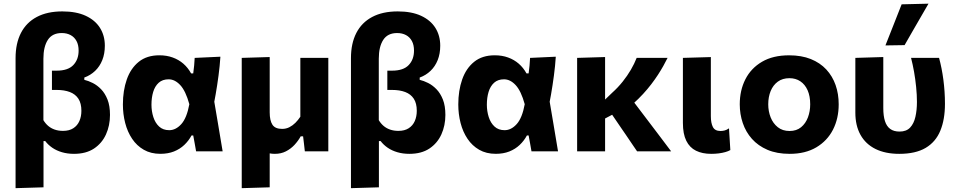

<svg xmlns="http://www.w3.org/2000/svg" viewBox="-20 -808 5104 1025"><path d="M63.1 196.5Q63.1 142.8 63.1 90.4Q63.1 38 63.1 -24V-497.5Q63.1 -576.2 91.8 -632Q120.5 -687.8 176.3 -717.4Q232.1 -747.1 312.9 -747.1Q386.8 -747.1 437.3 -723.8Q487.8 -700.5 513.8 -659.2Q539.7 -617.9 539.7 -563.9Q539.7 -521.1 526.1 -487.1Q512.5 -453.1 487.8 -429.6Q463.2 -406.1 430.1 -394V-381.8Q451.4 -376.8 475.1 -364.9Q498.8 -353.1 519.8 -331.5Q540.7 -309.9 554 -276.4Q567.2 -242.9 567.2 -194.4Q567.2 -137.8 545.8 -90.5Q524.3 -43.2 481.8 -14.9Q439.2 13.3 375.1 13.3Q340.1 13.3 310.7 4.6Q281.4 -4 258.9 -19.5Q236.5 -35 221.4 -55H212.3V-16Q212.3 39.9 212.3 89.1Q212.3 138.3 212.3 192ZM316.4 -109.3Q349.8 -109.3 371.5 -123.5Q393.3 -137.6 403.9 -161.9Q414.5 -186.2 414.5 -216.5Q414.5 -256.4 398.5 -281Q382.4 -305.5 352.8 -316.7Q323.2 -327.9 282.6 -327.9Q276.2 -327.9 269.9 -327.9Q263.6 -327.9 257.3 -327.9V-430.8Q263.9 -430.8 270.2 -430.8Q276.4 -430.8 282.8 -430.8Q342.8 -430.8 371.2 -460.5Q399.7 -490.2 399.7 -537.9Q399.7 -568.1 388.5 -588.9Q377.3 -609.7 357.1 -620.6Q336.8 -631.6 309.5 -631.6Q258.9 -631.6 235.3 -594.9Q211.7 -558.3 211.7 -494.5V-166.5Q222.2 -148.8 237.2 -135.9Q252.3 -123 272.1 -116.2Q292 -109.3 316.4 -109.3Z M836.2 13.2Q785.4 13.2 747.8 -8.4Q710.2 -29.9 685.4 -67Q660.5 -104 648.3 -151.5Q636.1 -199 636.1 -250.3Q636.1 -324.5 656.9 -383.9Q677.8 -443.4 720.9 -478.1Q764 -512.8 830.7 -512.8Q869.7 -512.8 901.9 -501.1Q934.1 -489.5 959 -467.9Q983.8 -446.2 1000.1 -416.3H1011.6Q1014.8 -437.7 1016.5 -458.2Q1018.3 -478.8 1019.3 -498.9L1156.6 -505.3Q1153.5 -456.1 1146.6 -404.5Q1139.8 -353 1131.3 -304.3Q1122.9 -255.5 1113.6 -214.8L1119.1 -293.9Q1131.9 -220.4 1144 -146.9Q1156.1 -73.5 1168.6 0H1026.9Q1023.2 -21.1 1019.4 -42.4Q1015.5 -63.6 1011.6 -84.7H1002.4Q987.2 -56.3 963.8 -34.2Q940.5 -12.1 908.7 0.6Q876.8 13.2 836.2 13.2ZM883.5 -113Q918.6 -113 948 -145.6Q977.3 -178.2 990.8 -251.7Q971.2 -322.7 942.4 -353.6Q913.6 -384.6 880.2 -384.6Q847.6 -384.6 827.3 -366.3Q807 -347.9 797.8 -317.3Q788.6 -286.7 788.6 -249Q788.6 -214.4 798.6 -183.1Q808.5 -151.9 829.4 -132.5Q850.3 -113 883.5 -113Z M1270.5 196.5Q1270.5 142.8 1270.5 90.4Q1270.5 38 1270.5 -24V-272.2Q1270.5 -321.7 1270.5 -359.4Q1270.5 -397.1 1270.5 -430.2Q1270.5 -463.3 1270.5 -499L1419.8 -503.5Q1419.8 -467.8 1419.8 -433.1Q1419.8 -398.4 1419.8 -363.2Q1419.8 -328 1419.8 -290.9V-208.1Q1419.8 -164.7 1434.3 -142.3Q1448.7 -119.9 1486.3 -119.9Q1506.9 -119.9 1524.5 -128.7Q1542.1 -137.6 1556.8 -152.2Q1571.5 -166.9 1583.4 -184.8V-290.9Q1583.4 -346.6 1583.4 -396.2Q1583.4 -445.8 1583.4 -499H1732.7Q1732.7 -463.3 1732.7 -429Q1732.7 -394.6 1732.7 -356.6Q1732.7 -318.6 1732.7 -272.2V-182.3Q1732.7 -142.1 1732.7 -96.5Q1732.7 -50.9 1732.7 0H1607.4Q1605.2 -19.8 1602.9 -40Q1600.6 -60.3 1598.1 -80.1H1585.3Q1571.8 -55.7 1552 -34.4Q1532.1 -13.1 1506.1 0.1Q1480.1 13.3 1447.4 13.3Q1416.4 13.3 1393.3 2.3Q1370.2 -8.6 1354.7 -32.3H1419.8V-16Q1419.8 39.9 1419.8 89.1Q1419.8 138.3 1419.8 192Z M1853.6 196.5Q1853.6 142.8 1853.6 90.4Q1853.6 38 1853.6 -24V-497.5Q1853.6 -576.2 1882.3 -632Q1911 -687.8 1966.8 -717.4Q2022.6 -747.1 2103.4 -747.1Q2177.3 -747.1 2227.8 -723.8Q2278.3 -700.5 2304.3 -659.2Q2330.2 -617.9 2330.2 -563.9Q2330.2 -521.1 2316.6 -487.1Q2303 -453.1 2278.3 -429.6Q2253.7 -406.1 2220.6 -394V-381.8Q2241.9 -376.8 2265.6 -364.9Q2289.3 -353.1 2310.3 -331.5Q2331.2 -309.9 2344.5 -276.4Q2357.7 -242.9 2357.7 -194.4Q2357.7 -137.8 2336.3 -90.5Q2314.8 -43.2 2272.3 -14.9Q2229.7 13.3 2165.6 13.3Q2130.6 13.3 2101.2 4.6Q2071.9 -4 2049.4 -19.5Q2027 -35 2011.9 -55H2002.8V-16Q2002.8 39.9 2002.8 89.1Q2002.8 138.3 2002.8 192ZM2106.9 -109.3Q2140.3 -109.3 2162 -123.5Q2183.8 -137.6 2194.4 -161.9Q2205 -186.2 2205 -216.5Q2205 -256.4 2189 -281Q2172.9 -305.5 2143.3 -316.7Q2113.7 -327.9 2073.1 -327.9Q2066.7 -327.9 2060.4 -327.9Q2054.1 -327.9 2047.8 -327.9V-430.8Q2054.4 -430.8 2060.7 -430.8Q2066.9 -430.8 2073.3 -430.8Q2133.3 -430.8 2161.7 -460.5Q2190.2 -490.2 2190.2 -537.9Q2190.2 -568.1 2179 -588.9Q2167.8 -609.7 2147.6 -620.6Q2127.3 -631.6 2100 -631.6Q2049.4 -631.6 2025.8 -594.9Q2002.2 -558.3 2002.2 -494.5V-166.5Q2012.7 -148.8 2027.7 -135.9Q2042.8 -123 2062.6 -116.2Q2082.5 -109.3 2106.9 -109.3Z M2626.7 13.2Q2575.9 13.2 2538.3 -8.4Q2500.7 -29.9 2475.9 -67Q2451 -104 2438.8 -151.5Q2426.6 -199 2426.6 -250.3Q2426.6 -324.5 2447.4 -383.9Q2468.3 -443.4 2511.4 -478.1Q2554.5 -512.8 2621.2 -512.8Q2660.2 -512.8 2692.4 -501.1Q2724.6 -489.5 2749.5 -467.9Q2774.3 -446.2 2790.6 -416.3H2802.1Q2805.3 -437.7 2807 -458.2Q2808.8 -478.8 2809.8 -498.9L2947.1 -505.3Q2944 -456.1 2937.1 -404.5Q2930.3 -353 2921.8 -304.3Q2913.4 -255.5 2904.1 -214.8L2909.6 -293.9Q2922.4 -220.4 2934.5 -146.9Q2946.6 -73.5 2959.1 0H2817.4Q2813.7 -21.1 2809.9 -42.4Q2806 -63.6 2802.1 -84.7H2792.9Q2777.7 -56.3 2754.3 -34.2Q2731 -12.1 2699.2 0.6Q2667.3 13.2 2626.7 13.2ZM2674 -113Q2709.1 -113 2738.5 -145.6Q2767.8 -178.2 2781.3 -251.7Q2761.7 -322.7 2732.9 -353.6Q2704.1 -384.6 2670.7 -384.6Q2638.1 -384.6 2617.8 -366.3Q2597.5 -347.9 2588.3 -317.3Q2579.1 -286.7 2579.1 -249Q2579.1 -214.4 2589.1 -183.1Q2599 -151.9 2619.9 -132.5Q2640.8 -113 2674 -113Z M3198.1 -169V-264.8L3247.6 -312.4Q3279.1 -340.7 3304.2 -372.2Q3329.3 -403.7 3348.1 -435.9Q3366.8 -468.2 3378.9 -499H3543.9Q3534 -478.8 3521.2 -456Q3508.5 -433.3 3492.5 -408.6Q3476.4 -384 3456.8 -358.3Q3437.2 -332.6 3413.4 -306.7Q3389.5 -280.7 3361.1 -255.1ZM3061 0Q3061 -53.7 3061 -103.8Q3061 -154 3061 -216V-266Q3061 -314 3061 -352.9Q3061 -391.8 3061 -427.1Q3061 -462.4 3061 -499L3210.3 -503.5Q3210.3 -445.3 3210.3 -392.9Q3210.3 -340.6 3210.3 -296.2Q3210.3 -251.8 3210.3 -217.6Q3210.3 -158.9 3210.3 -107.6Q3210.3 -56.2 3210.3 0ZM3381.2 0Q3370.9 -15.2 3360.8 -29.8Q3350.8 -44.3 3341.1 -58.9Q3331.4 -73.5 3321.4 -88Q3311.4 -102.4 3301.1 -117.5L3238.5 -209.3L3342.2 -291.6L3431.4 -174Q3461.4 -134.5 3495.6 -89.4Q3529.9 -44.3 3563 0Z M3776.6 13.3Q3729.4 13.3 3695.6 -3.4Q3661.7 -20.1 3643.7 -56.6Q3625.7 -93 3625.7 -151.7Q3625.7 -187.5 3625.7 -212.6Q3625.7 -237.7 3625.7 -266Q3625.7 -337.9 3625.7 -391.1Q3625.7 -444.2 3625.7 -499L3774.9 -503.3Q3774.9 -446.9 3774.9 -396Q3774.9 -345.1 3774.9 -302.3Q3774.9 -259.5 3774.9 -226.4V-188.1Q3774.9 -151.2 3785.8 -129.9Q3796.7 -108.7 3826.5 -108.7Q3837.6 -108.7 3848.5 -111.5Q3859.4 -114.3 3871.8 -122.8L3878.9 -6.9Q3868.3 -0.6 3852.2 3.9Q3836.1 8.4 3816.9 10.9Q3797.7 13.3 3776.6 13.3Z M4195.7 13.3Q4127.6 13.3 4077.4 -8.1Q4027.2 -29.6 3994.3 -66.6Q3961.4 -103.6 3945.3 -151.3Q3929.2 -198.9 3929.2 -251Q3929.2 -325.6 3959.3 -384.8Q3989.4 -444 4048.1 -478.3Q4106.8 -512.7 4192.6 -512.7Q4258.7 -512.7 4308.4 -492.8Q4358 -472.8 4391.2 -437.1Q4424.3 -401.3 4440.9 -353.8Q4457.4 -306.2 4457.4 -251Q4457.4 -175.7 4427 -115.9Q4396.5 -56.2 4337.9 -21.4Q4279.3 13.3 4195.7 13.3ZM4195.1 -108.7Q4232.3 -108.7 4256.7 -128.9Q4281.1 -149.1 4293.2 -181.5Q4305.3 -213.9 4305.3 -251Q4305.3 -294.8 4291.5 -326Q4277.6 -357.3 4252.6 -374Q4227.7 -390.6 4194.5 -390.6Q4157.7 -390.6 4132.5 -372.2Q4107.2 -353.7 4094.2 -322.1Q4081.3 -290.5 4081.3 -251Q4081.3 -213.9 4094.1 -181.5Q4106.9 -149.1 4132.3 -128.9Q4157.6 -108.7 4195.1 -108.7Z M4780.8 13.3Q4706.4 13.3 4653.8 -12.7Q4601.3 -38.8 4573.8 -88.1Q4546.3 -137.4 4546.3 -206.9Q4546.3 -231.7 4546.3 -251.6Q4546.3 -271.6 4546.3 -291.2Q4546.3 -355 4546.3 -402.4Q4546.3 -449.8 4546.3 -499L4695.5 -503.5Q4695.5 -420.3 4695.5 -350Q4695.5 -279.8 4695.5 -231.1Q4695.5 -189.3 4704.4 -161.5Q4713.2 -133.7 4732.4 -119.7Q4751.5 -105.6 4782.3 -105.6Q4818.8 -105.6 4838.8 -127Q4858.8 -148.4 4866.9 -184.2Q4875.1 -219.9 4875.1 -263.4Q4875.1 -301.6 4870.9 -343.2Q4866.8 -384.8 4859.7 -425Q4852.5 -465.1 4843.7 -499H4993.2Q5000.5 -472.3 5006.3 -443.1Q5012.1 -413.9 5016.2 -382.8Q5020.3 -351.6 5022.5 -319.2Q5024.7 -286.7 5024.7 -253.7Q5024.7 -170.2 5000 -110.3Q4975.4 -50.4 4921.7 -18.5Q4868 13.3 4780.8 13.3ZM4706.9 -565.5Q4728.7 -620.6 4750.4 -675.6Q4772 -730.5 4793.4 -784.9L4936.8 -788.4Q4914.9 -750.5 4893.3 -713.2Q4871.7 -675.9 4850.7 -639.5Q4829.8 -603.1 4809.2 -567.1Z"/></svg>

Font: Commissioner Thin
Style: Regular
Weight: 100
Designer: Kostas Bartsokas
Foundry: Kostas Bartsokas
Version: Version 1.001;gftools[0.9.23]